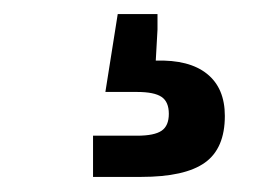

<svg xmlns="http://www.w3.org/2000/svg" viewBox="-20 -41 388 266"><path d="M108.9 204.1V147H169.9Q193.8 147 203.9 140.1Q213.9 133.3 213.9 116.7Q213.9 100.1 203.9 93.3Q193.8 86.4 169.9 86.4H126L143.1 -21.5H198.2V0L195.8 43Q242.2 41.5 266.8 61.3Q291.5 81.1 291.5 119.6Q291.5 164.6 263.9 184.3Q236.3 204.1 175.3 204.1Z"/></svg>

Font: Inter
Style: 650
Weight: 650
Designer: Rasmus Andersson
Foundry: rsms
Version: Version 4.001;git-66647c0bb